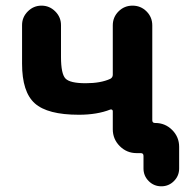

<svg xmlns="http://www.w3.org/2000/svg" viewBox="-20 -566 682 684"><path d="M381.8 -169.9Q381.8 -173.8 378.9 -175.3Q376 -176.8 373 -175.8Q326.2 -157.2 260.7 -157.2Q149.4 -157.2 104 -197.8Q58.6 -238.3 58.6 -338.9V-476.6Q58.6 -504.9 79.1 -525.4Q99.6 -545.9 127.9 -545.9Q156.2 -545.9 176.8 -525.4Q197.3 -504.9 197.3 -476.6V-363.3Q197.3 -302.7 213.4 -286.1Q229.5 -269.5 285.2 -269.5Q338.9 -269.5 373 -285.2Q381.8 -290 381.8 -299.8V-475.6Q381.8 -504.9 402.3 -525.4Q422.9 -545.9 452.1 -545.9Q481.4 -545.9 502 -525.4Q522.5 -504.9 522.5 -475.6V-137.7Q522.5 -127.9 532.2 -127.9H533.2Q568.4 -127.9 593.3 -103Q618.2 -78.1 618.2 -43V34.2Q618.2 60.5 599.6 79.1Q581.1 97.7 554.7 97.7Q528.3 97.7 509.8 79.1Q491.2 60.5 491.2 34.2V-10.7Q491.2 -20.5 481.4 -20.5H469.7H466.8Q431.6 -20.5 406.7 -45.4Q381.8 -70.3 381.8 -105.5Z"/></svg>

Font: Gen Jyuu GothicX Bold
Style: Bold
Weight: 700
Designer: Ryoko NISHIZUKA (kana &amp; ideographs); Paul D. Hunt (Latin, Greek &amp; Cyrillic); Wenlong ZHANG (bopomofo); Sandoll C
Version: Version 1.058.20140828